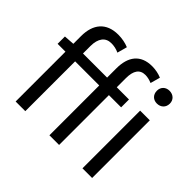

<svg xmlns="http://www.w3.org/2000/svg" viewBox="-180 -1043 1278 1278"><g transform="rotate(45 459.0 -404.5)"><path d="M425 0H516V-469H631V-543H516V-629C516 -699 541 -736 593 -736C612 -736 634 -731 655 -722L674 -791C649 -802 616 -809 584 -809C475 -809 425 -740 425 -630V-543H198V-613C198 -685 229 -725 283 -725C310 -725 332 -720 356 -709L375 -779C347 -791 311 -798 276 -798C163 -798 107 -728 107 -616V-543L33 -538V-469H107V0H198V-469H425ZM736 0H827V-543H736ZM781 -655C817 -655 843 -679 843 -716C843 -751 817 -775 781 -775C746 -775 721 -751 721 -716C721 -679 746 -655 781 -655Z"/></g></svg>

Font: Source Han Sans TC
Style: Regular
Weight: 400
Designer: Ryoko NISHIZUKA 西塚涼子 (kana, bopomofo & ideographs); Paul D. Hunt (Latin, Greek & Cyrillic); Sandoll Communications 산돌커뮤니
Foundry: Adobe
Version: Version 2.002;hotconv 1.0.116;makeotfexe 2.5.65601